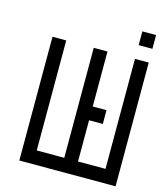

<svg xmlns="http://www.w3.org/2000/svg" viewBox="-105 -765 710 843"><g transform="rotate(15 250.0 -344.0)"><path d="M375 -250V-312.5H312.5Q312.5 -312.5 312.5 -562.5H250Q250 -562.5 250 -62.5H125Q125 -62.5 125 -562.5H62.5V0H500V-562.5H437.5Q437.5 -562.5 437.5 -62.5H312.5V-250ZM500 -625V-687.5H437.5V-625Z"/></g></svg>

Font: Unifont
Style: Regular
Weight: 500
Version: Version 15.1.04